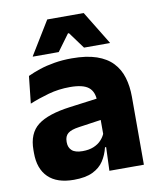

<svg xmlns="http://www.w3.org/2000/svg" viewBox="-80 -751 687 825"><g transform="rotate(-10 263.5 -338.0)"><path d="M332.4 0 337.1 -123 333.6 -130.7V-284L332.7 -303.9Q332.7 -345.1 308.5 -364.5Q284.3 -383.8 227.8 -383.8Q178.3 -383.8 133.8 -371.4Q89.3 -359 50 -342.8L62.8 -461.4Q86.3 -472.5 115.7 -482.3Q145.2 -492.1 180.6 -498Q215.9 -504 256.4 -504Q321 -504 364.6 -489Q408.1 -474 434 -446.4Q460 -418.8 471.4 -380.6Q482.9 -342.5 482.9 -296.4V0ZM176 11.7Q102.4 11.7 64.5 -25.4Q26.5 -62.6 26.5 -131V-144.3Q26.5 -217.1 71.1 -251.7Q115.8 -286.3 213.3 -299L345.3 -316.5L354.3 -224.6L237.3 -207.7Q201.8 -202.8 187.5 -190.8Q173.1 -178.8 173.1 -155.4V-151.8Q173.1 -129.5 187.6 -116.4Q202.1 -103.2 234.1 -103.2Q262 -103.2 282.1 -111.5Q302.3 -119.8 315.4 -133.8Q328.6 -147.7 335.1 -164.4L356.6 -102.7H331.3Q323.6 -70.3 306.7 -44.5Q289.8 -18.6 258.4 -3.5Q227.1 11.7 176 11.7ZM182.3 -686.8H341.3L429.9 -542.1V-540.2H317L264 -612.4H259.6L206.6 -540.2H93.7V-542.1Z"/></g></svg>

Font: Anek Gurmukhi Medium
Style: Regular
Weight: 500
Designer: Sarang Kulkarni (Gurmukhi), Yesha Goshar (Latin)
Foundry: Ek Type
Version: Version 1.003